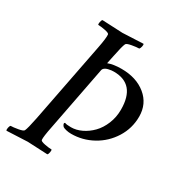

<svg xmlns="http://www.w3.org/2000/svg" viewBox="-161 -755 813 867"><g transform="rotate(30 245.5 -321.5)"><path d="M230.5 -447.3 166 -113.3Q154.3 -55.7 156.2 -41Q156.7 -34.2 179.4 -29.8Q202.1 -25.4 215.8 -25.4Q218.3 -22 216.3 -11.2Q214.4 -0.5 210 2.9Q117.2 -2 105.5 -2Q92.3 -2 -2.9 2.9Q-5.9 -1 -3.9 -11.2Q-2 -21.5 2 -25.4Q15.6 -25.4 40.5 -29.8Q65.4 -34.2 68.4 -41Q75.2 -54.7 86.9 -113.3L168 -530.3Q178.7 -585 176.8 -602.5Q176.3 -609.4 153.6 -613.8Q130.9 -618.2 117.2 -618.2Q114.7 -621.6 116.7 -632.3Q118.7 -643.1 123 -646.5Q215.8 -641.6 229.5 -641.6Q241.7 -641.6 336.9 -646.5Q339.8 -642.6 337.4 -632.3Q335 -622.1 331.1 -618.2Q317.4 -618.2 293 -613.8Q268.6 -609.4 265.6 -602.5Q258.8 -588.9 247.1 -530.3L238.3 -488.3Q265.6 -499 307.6 -499Q385.7 -499 435.1 -458.5Q484.4 -418 484.4 -351.6Q484.4 -290.5 452.4 -239.5Q420.4 -188.5 368.2 -159.7Q315.9 -130.9 256.8 -130.9Q242.7 -130.9 230 -134Q217.3 -137.2 212.9 -140.6Q205.1 -148.4 205.1 -156.2Q205.1 -158.2 209 -160.2Q216.8 -156.2 241.2 -156.2Q268.6 -156.2 296.1 -169.4Q323.7 -182.6 346.4 -205.8Q369.1 -229 383.3 -263.7Q397.5 -298.3 397.5 -337.9Q397.5 -470.7 284.2 -470.7Q278.3 -470.7 271.5 -470Q264.6 -469.2 255.1 -467Q245.6 -464.8 238.8 -459.7Q231.9 -454.6 230.5 -447.3Z"/></g></svg>

Font: Crimson
Style: Italic
Weight: 400
Italic angle: -11°
Version: Version 0.8